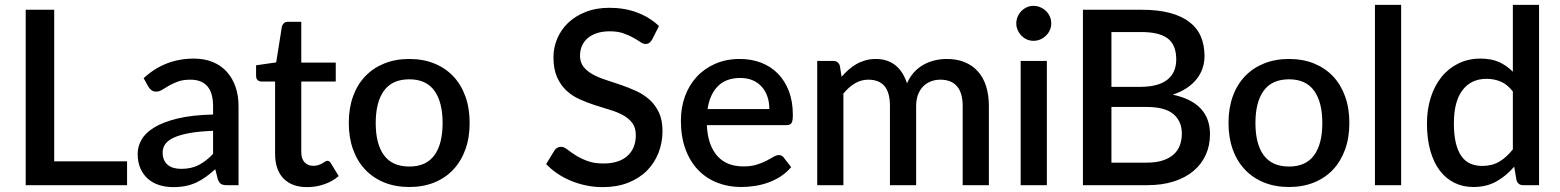

<svg xmlns="http://www.w3.org/2000/svg" viewBox="-20 -760 6402 788"><path d="M501.5 -98V0H85.5V-720H202.5V-98Z M854.5 -223Q797 -221 757.5 -213.8Q718 -206.5 693.5 -195.2Q669 -184 658.2 -168.5Q647.5 -153 647.5 -134.5Q647.5 -116.5 653.2 -103.8Q659 -91 669.2 -82.8Q679.5 -74.5 693.2 -70.8Q707 -67 723.5 -67Q765.5 -67 795.8 -82.8Q826 -98.5 854.5 -128.5ZM569.5 -439Q656 -519.5 775.5 -519.5Q819.5 -519.5 853.8 -505.2Q888 -491 911.2 -465Q934.5 -439 946.8 -403.2Q959 -367.5 959 -324V0H911Q895.5 0 887.5 -4.8Q879.5 -9.5 874 -24L863.5 -65.5Q844 -48 825 -34.2Q806 -20.5 785.8 -11Q765.5 -1.5 742.2 3.2Q719 8 691 8Q660 8 633.2 -0.5Q606.5 -9 587 -26.2Q567.5 -43.5 556.2 -69Q545 -94.5 545 -129Q545 -158.5 560.8 -186.5Q576.5 -214.5 612.8 -236.8Q649 -259 708.2 -273.5Q767.5 -288 854.5 -290V-324Q854.5 -379 831 -406Q807.5 -433 762 -433Q731 -433 710 -425.2Q689 -417.5 673.5 -408.5Q658 -399.5 646 -391.8Q634 -384 620.5 -384Q609.5 -384 601.8 -389.8Q594 -395.5 589 -404Z M1241 8Q1177.5 8 1143.2 -27.8Q1109 -63.5 1109 -128.5V-425.5H1053Q1044 -425.5 1037.5 -431.2Q1031 -437 1031 -448.5V-492L1113.5 -504L1137 -651.5Q1139.5 -660 1145.5 -665.2Q1151.5 -670.5 1161.5 -670.5H1216.5V-503H1358V-425.5H1216.5V-136Q1216.5 -108.5 1230 -94Q1243.5 -79.5 1266 -79.5Q1278.5 -79.5 1287.5 -82.8Q1296.5 -86 1303 -89.8Q1309.5 -93.5 1314.2 -96.8Q1319 -100 1323.5 -100Q1332.5 -100 1338 -90L1370 -37.5Q1345 -15.5 1311 -3.8Q1277 8 1241 8Z M1660 -518Q1716.5 -518 1762.2 -499.5Q1808 -481 1840.2 -447Q1872.5 -413 1890 -364.5Q1907.5 -316 1907.5 -255.5Q1907.5 -195 1890 -146.5Q1872.5 -98 1840.2 -63.8Q1808 -29.5 1762.2 -11Q1716.5 7.5 1660 7.5Q1603 7.5 1557.2 -11Q1511.5 -29.5 1479 -63.8Q1446.5 -98 1429 -146.5Q1411.5 -195 1411.5 -255.5Q1411.5 -316 1429 -364.5Q1446.5 -413 1479 -447Q1511.5 -481 1557.2 -499.5Q1603 -518 1660 -518ZM1660 -76.5Q1729 -76.5 1762.8 -122.8Q1796.5 -169 1796.5 -255Q1796.5 -341 1762.8 -387.8Q1729 -434.5 1660 -434.5Q1590 -434.5 1556 -387.8Q1522 -341 1522 -255Q1522 -169 1556 -122.8Q1590 -76.5 1660 -76.5Z M2656 -597Q2650.5 -588 2644.5 -583.8Q2638.5 -579.5 2629.5 -579.5Q2620 -579.5 2608.2 -587.5Q2596.5 -595.5 2579.2 -605.2Q2562 -615 2538.5 -623.2Q2515 -631.5 2482.5 -631.5Q2452.5 -631.5 2429.8 -624Q2407 -616.5 2391.5 -603Q2376 -589.5 2368.2 -571.2Q2360.5 -553 2360.5 -531.5Q2360.5 -504 2375 -485.8Q2389.5 -467.5 2413.2 -454.5Q2437 -441.5 2467.5 -431.8Q2498 -422 2529.8 -411Q2561.5 -400 2592 -386Q2622.5 -372 2646.2 -350.5Q2670 -329 2684.5 -298Q2699 -267 2699 -222.5Q2699 -174.5 2682.5 -132.5Q2666 -90.5 2634.8 -59.2Q2603.5 -28 2557.8 -10Q2512 8 2453.5 8Q2419 8 2386.2 1.2Q2353.5 -5.5 2323.8 -17.8Q2294 -30 2268 -47.5Q2242 -65 2221.5 -86.5L2255.5 -142.5Q2260 -149.5 2267 -153.5Q2274 -157.5 2282.5 -157.5Q2294 -157.5 2308 -146.8Q2322 -136 2341.8 -123.2Q2361.5 -110.5 2389.5 -99.8Q2417.5 -89 2456.5 -89Q2520 -89 2554.8 -120Q2589.5 -151 2589.5 -205.5Q2589.5 -236 2575 -255.2Q2560.5 -274.5 2536.8 -287.5Q2513 -300.5 2482.5 -309.5Q2452 -318.5 2420.5 -328.8Q2389 -339 2358.5 -352.8Q2328 -366.5 2304.2 -388.8Q2280.5 -411 2266 -443.8Q2251.5 -476.5 2251.5 -525.5Q2251.5 -564.5 2266.8 -601Q2282 -637.5 2311.2 -665.8Q2340.5 -694 2383.5 -711Q2426.5 -728 2481.5 -728Q2543.5 -728 2595.2 -708.5Q2647 -689 2684.5 -653Z M3137.5 -312.5Q3137.5 -339.5 3129.8 -362.8Q3122 -386 3107 -403.2Q3092 -420.5 3069.8 -430.2Q3047.5 -440 3018.5 -440Q2960 -440 2926.5 -406.5Q2893 -373 2884 -312.5ZM2881 -246.5Q2883 -203 2894.5 -171.2Q2906 -139.5 2925.2 -118.5Q2944.5 -97.5 2971.2 -87.2Q2998 -77 3031 -77Q3062.5 -77 3085.5 -84.2Q3108.5 -91.5 3125.5 -100.2Q3142.5 -109 3154.5 -116.2Q3166.5 -123.5 3176.5 -123.5Q3189.5 -123.5 3196.5 -113.5L3227 -74Q3208 -51.5 3184 -36Q3160 -20.5 3133 -10.8Q3106 -1 3077.5 3.2Q3049 7.5 3022 7.5Q2969 7.5 2923.8 -10.2Q2878.5 -28 2845.2 -62.5Q2812 -97 2793.2 -148Q2774.5 -199 2774.5 -265.5Q2774.5 -318.5 2791.2 -364.5Q2808 -410.5 2839.2 -444.5Q2870.5 -478.5 2915.2 -498.2Q2960 -518 3016.5 -518Q3063.5 -518 3103.5 -502.8Q3143.5 -487.5 3172.5 -458Q3201.5 -428.5 3217.8 -385.8Q3234 -343 3234 -288.5Q3234 -263.5 3228.5 -255Q3223 -246.5 3208.5 -246.5Z M3334 0V-510H3399Q3421 -510 3427 -489.5L3434 -445Q3448 -461 3463 -474.2Q3478 -487.5 3495.2 -497.2Q3512.5 -507 3532.2 -512.5Q3552 -518 3575 -518Q3599.5 -518 3620 -511Q3640.5 -504 3656.2 -491Q3672 -478 3683.5 -459.5Q3695 -441 3702.5 -418Q3714 -444.5 3731.5 -463.5Q3749 -482.5 3770.5 -494.5Q3792 -506.5 3816.2 -512.2Q3840.5 -518 3865.5 -518Q3906.5 -518 3938.8 -505Q3971 -492 3993.2 -467.2Q4015.5 -442.5 4027 -406.5Q4038.5 -370.5 4038.5 -324.5V0H3931V-324.5Q3931 -378.5 3907.8 -405.8Q3884.5 -433 3839 -433Q3818.5 -433 3800.5 -426Q3782.5 -419 3769 -405.5Q3755.5 -392 3747.8 -371.8Q3740 -351.5 3740 -324.5V0H3632.5V-324.5Q3632.5 -380.5 3610 -406.8Q3587.5 -433 3544 -433Q3514 -433 3488.5 -417.8Q3463 -402.5 3441.5 -376V0Z M4276.5 -510V0H4169V-510ZM4294.5 -664Q4294.5 -649.5 4288.8 -636.5Q4283 -623.5 4273 -613.8Q4263 -604 4249.8 -598.2Q4236.5 -592.5 4221.5 -592.5Q4207 -592.5 4194.2 -598.2Q4181.5 -604 4172 -613.8Q4162.5 -623.5 4156.8 -636.5Q4151 -649.5 4151 -664Q4151 -679 4156.8 -692Q4162.5 -705 4172 -714.8Q4181.5 -724.5 4194.2 -730.2Q4207 -736 4221.5 -736Q4236.5 -736 4249.8 -730.2Q4263 -724.5 4273 -714.8Q4283 -705 4288.8 -692Q4294.5 -679 4294.5 -664Z M4686.5 -92.5Q4726 -92.5 4753.2 -101.8Q4780.5 -111 4797.8 -127Q4815 -143 4822.8 -164.8Q4830.5 -186.5 4830.5 -211.5Q4830.5 -262.5 4795.8 -291.8Q4761 -321 4686 -321H4541.5V-92.5ZM4541.5 -628.5V-403.5H4658.5Q4733.5 -403.5 4770.5 -432.5Q4807.5 -461.5 4807.5 -516Q4807.5 -575.5 4772.8 -602Q4738 -628.5 4664 -628.5ZM4664 -720Q4733 -720 4782 -706.8Q4831 -693.5 4862.5 -669Q4894 -644.5 4908.8 -609.2Q4923.5 -574 4923.5 -530Q4923.5 -504.5 4915.8 -480.8Q4908 -457 4891.8 -436.2Q4875.5 -415.5 4851 -399Q4826.5 -382.5 4793 -371.5Q4946 -339 4946 -209Q4946 -163 4928.8 -124.8Q4911.5 -86.5 4878.8 -58.8Q4846 -31 4798 -15.5Q4750 0 4688.5 0H4424.5V-720Z M5270.5 -518Q5327 -518 5372.8 -499.5Q5418.5 -481 5450.8 -447Q5483 -413 5500.5 -364.5Q5518 -316 5518 -255.5Q5518 -195 5500.5 -146.5Q5483 -98 5450.8 -63.8Q5418.5 -29.5 5372.8 -11Q5327 7.5 5270.5 7.5Q5213.5 7.5 5167.8 -11Q5122 -29.5 5089.5 -63.8Q5057 -98 5039.5 -146.5Q5022 -195 5022 -255.5Q5022 -316 5039.5 -364.5Q5057 -413 5089.5 -447Q5122 -481 5167.8 -499.5Q5213.5 -518 5270.5 -518ZM5270.5 -76.5Q5339.5 -76.5 5373.2 -122.8Q5407 -169 5407 -255Q5407 -341 5373.2 -387.8Q5339.5 -434.5 5270.5 -434.5Q5200.5 -434.5 5166.5 -387.8Q5132.5 -341 5132.5 -255Q5132.5 -169 5166.5 -122.8Q5200.5 -76.5 5270.5 -76.5Z M5730.5 -740V0H5623V-740Z M6189 -384.5Q6166.5 -413.5 6139.5 -425Q6112.5 -436.5 6081 -436.5Q6018 -436.5 5982.5 -390.2Q5947 -344 5947 -253.5Q5947 -206.5 5955 -173.2Q5963 -140 5978 -119Q5993 -98 6014.5 -88.5Q6036 -79 6063 -79Q6104 -79 6133.8 -96.8Q6163.5 -114.5 6189 -147ZM6296.5 -740V0H6231.5Q6210 0 6204 -20.5L6194.5 -76Q6162.5 -38.5 6121.8 -15.5Q6081 7.5 6027 7.5Q5984 7.5 5949 -9.8Q5914 -27 5889 -60Q5864 -93 5850.2 -141.8Q5836.5 -190.5 5836.5 -253.5Q5836.5 -310.5 5851.8 -359Q5867 -407.5 5895.5 -443.2Q5924 -479 5964.8 -499.2Q6005.5 -519.5 6056 -519.5Q6101 -519.5 6132.5 -505.2Q6164 -491 6189 -465.5V-740Z"/></svg>

Font: Lato SemiBold
Style: Regular
Weight: 600
Designer: Lukasz Dziedzic with Adam Twardoch and Botio Nikoltchev
Foundry: tyPoland Lukasz Dziedzic
Version: Version 2.015; 2015-08-06; http://www.latofonts.com/